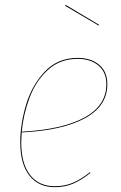

<svg xmlns="http://www.w3.org/2000/svg" viewBox="-20 -767 500 796"><path d="M70 -218Q68 -188 68 -177Q68 -89 104.5 -42Q141 5 207 5Q248 5 281.5 -9Q315 -23 353 -53L355 -50Q317 -20 283 -5.5Q249 9 207 9Q140 9 102 -39Q64 -87 64 -177Q64 -253 88.5 -334Q113 -415 166.5 -471Q220 -527 302 -527Q357 -527 391 -498.5Q425 -470 425 -418Q425 -327 331.5 -276.5Q238 -226 70 -218ZM70 -221Q238 -230 329.5 -279.5Q421 -329 421 -418Q421 -468 388 -495.5Q355 -523 302 -523Q229 -523 179 -477.5Q129 -432 103 -363Q77 -294 70 -221ZM391 -664 389 -661 250 -743 252 -747Z"/></svg>

Font: Fira Sans Condensed Four
Style: Italic
Weight: 100
Width: 3
Italic angle: -8°
Designer: bBox Type GmbH & Carrois Corporate GbR & Edenspiekermann AG
Foundry: bBox Type GmbH & Carrois Corporate GbR & Edenspiekermann AG
Version: Version 4.301